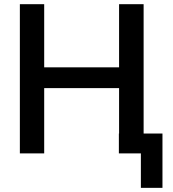

<svg xmlns="http://www.w3.org/2000/svg" viewBox="-20 -739 832 925"><path d="M192.9 0V-314.5H553.7V-95.7H552.7V0H658.7V166H762.7V-95.7H671.9V-718.8H553.7V-414.6H192.9V-718.8H75.7V0Z"/></svg>

Font: Winston Medium
Style: Regular
Weight: 500
Designer: Vernon Adams, Kim Jin-seong, David Berlow, Cristiano Sobral
Foundry: The Winston Project Authors
Version: Version 3.004